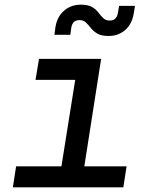

<svg xmlns="http://www.w3.org/2000/svg" viewBox="-20 -802 640 822"><path d="M35 0 49 -90H243L302 -460H132L147 -550H413L341 -90H522L508 0ZM445 -648Q414 -648 397 -658Q380 -668 369 -682Q358 -696 347.5 -706Q337 -716 320 -716Q290 -716 285 -682L281 -653H213L217 -684Q224 -730 254 -756Q284 -782 326 -782Q357 -782 374 -772Q391 -762 401.5 -748Q412 -734 422.5 -724Q433 -714 450 -714Q480 -714 485 -748L490 -777H558L553 -747Q546 -700 516.5 -674Q487 -648 445 -648Z"/></svg>

Font: JetBrains Mono NL Medium
Style: Italic
Weight: 500
Italic angle: -9°
Monospace: yes
Designer: Philipp Nurullin, Konstantin Bulenkov
Foundry: JetBrains
Version: Version 2.305; ttfautohint (v1.8.4.7-5d5b)